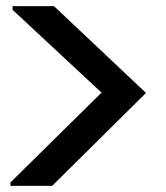

<svg xmlns="http://www.w3.org/2000/svg" viewBox="-20 -601 540 626"><path d="M14 -6 311 -299 21 -569V-581H156L456 -298L150 5H14Z"/></svg>

Font: D2Coding ligature
Style: Bold
Weight: 700
Monospace: yes
Designer: Yong-Rak Park; Jeong-Hwan Yoon; Sang-Min Lee;
Foundry: NHN Corporation
Version: Version 1.3.2; Build 20180524